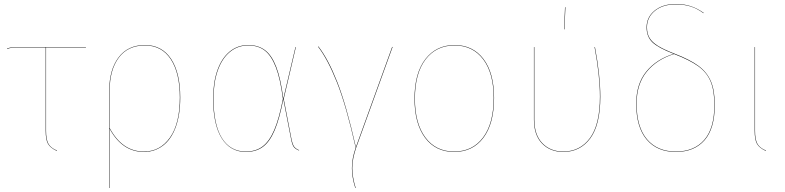

<svg xmlns="http://www.w3.org/2000/svg" viewBox="-20 -753 3937 963"><path d="M211 -515V-97Q211 -54 222.5 -32.5Q234 -11 266 2L265 4Q232 -11 220.5 -32Q209 -53 209 -97V-515H76Q52 -515 39.5 -513.5Q27 -512 16 -507L15 -509Q26 -514 39 -515.5Q52 -517 76 -517H411V-515Z M884 -264Q884 -176 861 -114.5Q838 -53 796.5 -22Q755 9 702 9Q593 9 530 -107V190H528V-299Q528 -403 574.5 -465Q621 -527 707 -527Q792 -527 838 -457.5Q884 -388 884 -264ZM882 -264Q882 -387 836.5 -456Q791 -525 707 -525Q621 -525 575.5 -463.5Q530 -402 530 -299V-111Q593 7 702 7Q783 7 832.5 -63Q882 -133 882 -264Z M1401 -258 1462 -517H1464L1403 -257L1441 -60Q1447 -29 1455 -18Q1463 -7 1480 0V2Q1462 -5 1453.5 -16Q1445 -27 1439 -60L1401 -256Q1382 -157 1357.5 -99.5Q1333 -42 1298.5 -16.5Q1264 9 1213 9Q1135 9 1092 -59.5Q1049 -128 1049 -259Q1049 -339 1070 -399.5Q1091 -460 1131 -493.5Q1171 -527 1225 -527Q1275 -527 1309 -501.5Q1343 -476 1365.5 -417.5Q1388 -359 1401 -258ZM1051 -259Q1051 -128 1093 -60.5Q1135 7 1213 7Q1263 7 1297 -18.5Q1331 -44 1355.5 -101Q1380 -158 1399 -257Q1386 -358 1363.5 -416Q1341 -474 1308 -499.5Q1275 -525 1225 -525Q1172 -525 1132.5 -492Q1093 -459 1072 -399Q1051 -339 1051 -259Z M1765 -15 1947 -518 1949 -517 1767 -14Q1747 43 1747 90Q1747 134 1764 190H1762Q1745 136 1745 91Q1745 41 1764 -12Q1716 -225 1669.5 -341Q1623 -457 1575 -519L1577 -520Q1626 -457 1671.5 -342Q1717 -227 1765 -15Z M2458 -262Q2458 -133 2404.5 -62Q2351 9 2258 9Q2165 9 2112 -62Q2059 -133 2059 -258Q2059 -386 2113.5 -456.5Q2168 -527 2260 -527Q2352 -527 2405 -457Q2458 -387 2458 -262ZM2061 -258Q2061 -134 2113.5 -63.5Q2166 7 2258 7Q2350 7 2403 -63.5Q2456 -134 2456 -262Q2456 -386 2403.5 -455.5Q2351 -525 2260 -525Q2168 -525 2114.5 -455Q2061 -385 2061 -258Z M2991 -268Q2991 -127 2940.5 -59Q2890 9 2805 9Q2740 9 2699 -33Q2658 -75 2658 -153V-517H2660V-153Q2660 -76 2700.5 -34.5Q2741 7 2805 7Q2889 7 2939 -60.5Q2989 -128 2989 -268Q2989 -374 2962 -517H2964Q2991 -374 2991 -268ZM2816 -717 2811 -606H2809L2814 -717Z M3565 -227Q3565 -108 3513.5 -49.5Q3462 9 3370 9Q3276 9 3223.5 -53Q3171 -115 3171 -233Q3171 -332 3221.5 -394Q3272 -456 3359 -483Q3281 -513 3252 -541Q3223 -569 3223 -616Q3223 -667 3263.5 -700Q3304 -733 3370 -733Q3411 -733 3444.5 -722Q3478 -711 3510 -688L3508 -687Q3477 -710 3444 -720.5Q3411 -731 3370 -731Q3304 -731 3264.5 -698.5Q3225 -666 3225 -616Q3225 -584 3238 -562.5Q3251 -541 3280 -523Q3309 -505 3363 -484Q3441 -454 3483.5 -422.5Q3526 -391 3545.5 -345.5Q3565 -300 3565 -227ZM3563 -227Q3563 -299 3544 -344.5Q3525 -390 3482 -421Q3439 -452 3361 -482Q3274 -455 3223.5 -393Q3173 -331 3173 -233Q3173 -116 3225 -54.5Q3277 7 3370 7Q3461 7 3512 -51Q3563 -109 3563 -227Z M3767 -97Q3767 -54 3778.5 -32.5Q3790 -11 3822 2L3821 4Q3788 -11 3776.5 -32Q3765 -53 3765 -97V-517H3767Z"/></svg>

Font: FiraGO Two
Style: Regular
Weight: 100
Designer: bBox Type
Foundry: bBox Type GmbH
Version: Version 1.001